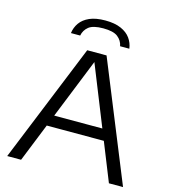

<svg xmlns="http://www.w3.org/2000/svg" viewBox="-133 -1049 1029 1156"><g transform="rotate(15 381.0 -471.0)"><path d="M20 0 320.5 -740H441L742 0H654L373.5 -700H387.5L106.5 0ZM184 -239 205.5 -308.5H556L577.5 -239ZM199 -814.5Q203.5 -850 223.8 -878.8Q244 -907.5 282.5 -924.5Q321 -941.5 380.5 -941.5Q439.5 -941.5 478.5 -924.2Q517.5 -907 538 -878.2Q558.5 -849.5 563 -814.5H505.5Q499 -849 471.2 -870.8Q443.5 -892.5 380.5 -892.5Q317.5 -892.5 290.2 -870.8Q263 -849 256.5 -814.5Z"/></g></svg>

Font: Encode Sans SC Expanded
Style: Regular
Weight: 400
Width: 7
Designer: Multiple Designers
Foundry: Impallari Type
Version: Version 3.002